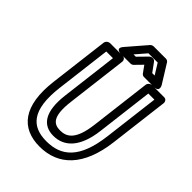

<svg xmlns="http://www.w3.org/2000/svg" viewBox="-250 -962 1117 1117"><g transform="rotate(45 308.5 -404.0)"><path d="M126 -287 168 -629H223L180 -278C162 -131 208 -64 297 -64C387 -64 453 -130 471 -278L514 -629H564L522 -287C497 -79 412 -13 291 -13C171 -13 101 -80 126 -287ZM76 -287C49 -64 133 37 285 37C438 37 545 -65 572 -287L617 -654C618 -665 610 -679 595 -679H495C484 -679 469 -669 467 -654L421 -278C404 -142 357 -114 303 -114C250 -114 213 -141 230 -278L276 -654C277 -665 269 -679 254 -679H149C138 -679 123 -669 121 -654ZM311 -729H292L349 -795H425L466 -729H446L406 -784C402 -790 395 -793 388 -793H385C378 -793 370 -789 365 -784ZM317 -679C324 -679 332 -682 337 -688L379 -731L410 -688C414 -683 421 -679 428 -679H509C558 -679 534 -719 534 -719L462 -835C459 -840 451 -845 443 -845H343C336 -845 327 -842 321 -835L221 -719C187 -680 236 -679 236 -679Z"/></g></svg>

Font: Falling Sky
Style: CondOuObl
Weight: 400
Designer: Paul D. Hunt
Foundry: Adobe Systems Incorporated
Version: Version 1.02